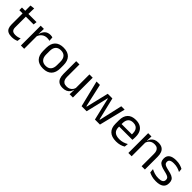

<svg xmlns="http://www.w3.org/2000/svg" viewBox="336 -1975 3344 3344"><g transform="rotate(45 2008.0 -303.5)"><path d="M243.5 10Q187 10 152.5 -7Q118 -24 102.5 -58.5Q87 -93 87 -144.5V-452.5H167V-154Q167 -106 189 -83.2Q211 -60.5 263 -60.5Q292.5 -60.5 319.8 -67Q347 -73.5 371 -85.5L363.5 -16Q340 -4 308.5 3Q277 10 243.5 10ZM358.5 -416H7V-481H366ZM165 -473H87.5L87 -610L168.5 -620.5Z M538.5 -298.5 520 -361 540 -362Q556 -424 595 -459.8Q634 -495.5 698.5 -495.5Q714.5 -495.5 727.2 -493Q740 -490.5 750 -487L755 -408.5Q742.5 -412.5 727.2 -415Q712 -417.5 693.5 -417.5Q638.5 -417.5 597.8 -387Q557 -356.5 538.5 -298.5ZM542.5 0H461.5V-488H540.5L536.5 -344L542.5 -338Z M1015.5 12.5Q910.5 12.5 856.2 -44.2Q802 -101 802 -207.5V-282Q802 -388 856.5 -444.5Q911 -501 1015.5 -501Q1120.5 -501 1174.8 -444.5Q1229 -388 1229 -282V-207.5Q1229 -101 1174.8 -44.2Q1120.5 12.5 1015.5 12.5ZM1015.5 -53.5Q1080.5 -53.5 1114.2 -92Q1148 -130.5 1148 -203V-286.5Q1148 -358.5 1114.2 -396.8Q1080.5 -435 1015.5 -435Q951 -435 917 -396.8Q883 -358.5 883 -286.5V-203Q883 -130.5 917 -92Q951 -53.5 1015.5 -53.5Z M1335.5 -488H1416V-184.5Q1416 -146 1426.8 -117.2Q1437.5 -88.5 1462 -72.8Q1486.5 -57 1528 -57Q1567 -57 1595 -71.2Q1623 -85.5 1640.8 -110.5Q1658.5 -135.5 1665 -167L1679.5 -109.5H1662Q1654.5 -76.5 1634.5 -49.2Q1614.5 -22 1580.8 -5.8Q1547 10.5 1497.5 10.5Q1440 10.5 1404.2 -11.2Q1368.5 -33 1352 -74.8Q1335.5 -116.5 1335.5 -175.5ZM1661.5 -488H1742.5V0H1661.5L1665 -117L1661.5 -122Z M2081 0H1956.5L1836.5 -488H1920L2016 -59H2025.5L2125.5 -475H2240L2340 -59H2349L2446 -488H2529L2409 0H2285L2202.5 -347L2186.5 -416.5H2179L2163.5 -347Z M2814 11Q2702.5 11 2646 -43.5Q2589.5 -98 2589.5 -199.5V-286.5Q2589.5 -389.5 2642 -445.2Q2694.5 -501 2795.5 -501Q2863.5 -501 2909 -475.8Q2954.5 -450.5 2977.5 -404Q3000.5 -357.5 3000.5 -293V-275Q3000.5 -259 2999.2 -243Q2998 -227 2996 -211.5H2921.5Q2922.5 -235.5 2922.8 -257Q2923 -278.5 2923 -296.5Q2923 -341 2908.8 -371.8Q2894.5 -402.5 2866.2 -418.8Q2838 -435 2795.5 -435Q2732.5 -435 2701 -398.5Q2669.5 -362 2669.5 -294V-247.5L2670 -237.5V-191Q2670 -160.5 2679 -136Q2688 -111.5 2707.2 -93.8Q2726.5 -76 2756.2 -66.8Q2786 -57.5 2827 -57.5Q2874.5 -57.5 2915.5 -70Q2956.5 -82.5 2992.5 -104L2985 -34Q2952.5 -13.5 2909.5 -1.2Q2866.5 11 2814 11ZM2979 -211.5H2632V-272.5H2979Z M3516 0H3435V-303.5Q3435 -343 3424.2 -371.5Q3413.5 -400 3389.2 -415.8Q3365 -431.5 3323 -431.5Q3284.5 -431.5 3256.2 -417Q3228 -402.5 3210.5 -377.8Q3193 -353 3186 -321.5L3171.5 -379H3189Q3197 -412 3217 -439.2Q3237 -466.5 3270.8 -482.8Q3304.5 -499 3353.5 -499Q3411.5 -499 3447.2 -477Q3483 -455 3499.5 -413.8Q3516 -372.5 3516 -312.5ZM3189.5 0H3108.5V-488H3189.5L3186 -371L3189.5 -366.5Z M3794 11Q3735 11 3691 -1.8Q3647 -14.5 3618 -29.5L3610.5 -104.5Q3647 -85.5 3690.8 -71.5Q3734.5 -57.5 3790 -57.5Q3846.5 -57.5 3875 -75.5Q3903.5 -93.5 3903.5 -129V-134.5Q3903.5 -157.5 3892.8 -172.5Q3882 -187.5 3854 -199Q3826 -210.5 3774.5 -222Q3713 -235.5 3677.5 -253.8Q3642 -272 3626.8 -299Q3611.5 -326 3611.5 -365V-369.5Q3611.5 -433.5 3656 -466.5Q3700.5 -499.5 3790 -499.5Q3847.5 -499.5 3889.8 -486.5Q3932 -473.5 3959 -457.5L3966.5 -389Q3934 -408 3892 -420.5Q3850 -433 3797.5 -433Q3759.5 -433 3736 -425.2Q3712.5 -417.5 3702 -403.2Q3691.5 -389 3691.5 -369V-365Q3691.5 -343 3702 -327.8Q3712.5 -312.5 3739.8 -301.2Q3767 -290 3815.5 -279.5Q3878 -267 3914.8 -249.5Q3951.5 -232 3967.5 -205.2Q3983.5 -178.5 3983.5 -136.5V-128Q3983.5 -59 3935.5 -24Q3887.5 11 3794 11Z"/></g></svg>

Font: Anek Kannada Medium
Style: Regular
Weight: 400
Version: Version 1.003